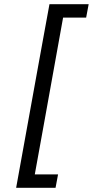

<svg xmlns="http://www.w3.org/2000/svg" viewBox="-20 -736 443 916"><path d="M57 160 158 -398Q172 -478 187 -557.5Q202 -637 216 -716H403L391 -652H281L192 -158Q181 -94 169 -31Q157 32 146 96H257L245 160Z"/></svg>

Font: Source Serif 4 Caption
Style: Italic
Weight: 400
Italic angle: -12°
Designer: Frank Grießhammer
Foundry: Adobe Systems Incorporated
Version: Version 4.004;hotconv 1.0.117;makeotfexe 2.5.65602